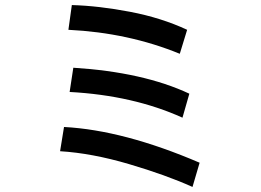

<svg xmlns="http://www.w3.org/2000/svg" viewBox="-20 -739 1040 766"><path d="M252.9 -620.1 266.6 -718.8Q374 -715.8 499 -691.9Q624 -668 726.6 -620.1L697.3 -524.4Q492.2 -608.4 252.9 -620.1ZM257.8 -372.1 272.5 -468.8Q551.8 -451.2 735.4 -365.2L708 -269.5Q511.7 -358.4 257.8 -372.1ZM219.7 -135.7 235.4 -232.4Q473.6 -219.7 776.4 -89.8L748 6.8Q641.6 -41 494.1 -84.5Q346.7 -127.9 219.7 -135.7Z"/></svg>

Font: Gothic A1 SemiBold
Style: Regular
Weight: 600
Version: Version 2.50